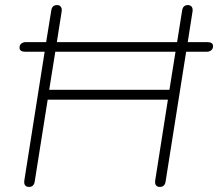

<svg xmlns="http://www.w3.org/2000/svg" viewBox="-20 -731 860 757"><path d="M94 6Q84 6 79 -0.5Q74 -7 76 -20L157 -533L161 -527H80Q57 -527 57 -543Q57 -554 64.5 -559.5Q72 -565 82 -565H169L161 -559L182 -689Q185 -711 205 -711Q215 -711 220 -704Q225 -697 223 -685L203 -558L194 -565H685L676 -551L698 -689Q701 -711 721 -711Q731 -711 736 -704Q741 -697 739 -685L718 -551L715 -565H797Q820 -565 820 -549Q820 -539 813 -533Q806 -527 795 -527H708L716 -540L633 -16Q630 6 610 6Q600 6 595 -0.5Q590 -7 592 -20L642 -338H168L117 -16Q114 6 94 6ZM198 -527 174 -377H648L672 -527Z"/></svg>

Font: Nunito Variable Extra Light
Style: Italic
Weight: 200
Italic angle: -9°
Designer: Vernon Adams
Foundry: Vernon Adams
Version: Version 3.602